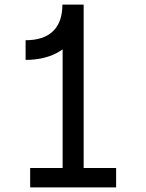

<svg xmlns="http://www.w3.org/2000/svg" viewBox="-20 -820 640 840"><path d="M92 -558V-644Q171 -644 212 -683.5Q253 -723 253 -800H345Q345 -726 314.5 -671.5Q284 -617 227 -587.5Q170 -558 92 -558ZM112 0V-85H488V0ZM254 -28V-800H346V-28Z"/></svg>

Font: Victor Mono SemiBold
Style: Regular
Weight: 600
Monospace: yes
Designer: Rune Bjørnerås
Version: Version 1.561;gftools[0.9.30]